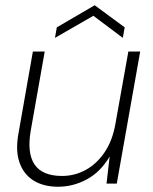

<svg xmlns="http://www.w3.org/2000/svg" viewBox="-20 -698 580 730"><path d="M201 12Q145 12 107 -12Q69 -36 53.5 -82Q38 -128 51 -195L105 -502H150L97 -202Q82 -116 111.5 -72.5Q141 -29 216 -29Q264 -29 306 -52Q348 -75 378 -119.5Q408 -164 419 -228L468 -502H513L424 0H385L397 -103Q362 -44 310 -16Q258 12 201 12ZM189 -554 196 -594 340 -678 454 -594 447 -554 335 -638Z"/></svg>

Font: DM Sans 16pt ExtraLight
Style: Italic
Weight: 250
Italic angle: -10°
Version: Version 4.004;gftools[0.9.30]